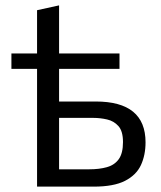

<svg xmlns="http://www.w3.org/2000/svg" viewBox="-20 -695 598 715"><path d="M118 0V-438.5H22.5V-496H118V-657L200 -675Q200 -625.5 200 -585.2Q200 -545 200 -496H425V-438.5H200V-317H336.5Q522 -317 522 -165Q522 -117.5 504.8 -80.2Q487.5 -43 445.5 -21.5Q403.5 0 329 0ZM200 -64.5H312Q350 -64.5 378.2 -72.5Q406.5 -80.5 422.2 -102.2Q438 -124 438 -166Q438 -206.5 421 -225.5Q404 -244.5 378.5 -250.2Q353 -256 327.5 -256H200Z"/></svg>

Font: Commissioner
Style: Regular
Weight: 400
Designer: Kostas Bartsokas
Foundry: Kostas Bartsokas
Version: Version 1.000; ttfautohint (v1.8.3)